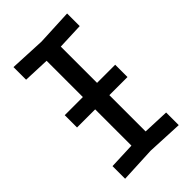

<svg xmlns="http://www.w3.org/2000/svg" viewBox="-216 -781 861 861"><g transform="rotate(-45 215.0 -350.0)"><path d="M45 4V-76L170 -81V-619L45 -624V-704L215 -696L385 -704V-624L260 -619V-81L385 -76V4L215 -4ZM55 -311V-389H375V-311Z"/></g></svg>

Font: Tektur
Style: Regular
Weight: 400
Designer: Adam Jagosz
Foundry: Adam Jagosz
Version: Version 1.005;gftools[0.9.30]